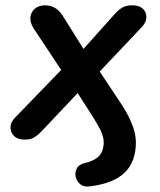

<svg xmlns="http://www.w3.org/2000/svg" viewBox="-20 -517 600 722"><path d="M317 184Q295 187 281.5 175.5Q268 164 264.5 147.5Q261 131 269 116Q277 101 299 96Q335 88 352.5 69.5Q370 51 370 18Q370 0 360.5 -21.5Q351 -43 331 -75L272 -167L138 -25Q122 -8 108 0Q94 8 73 8Q47 8 33 -5.5Q19 -19 19.5 -38.5Q20 -58 37 -75L210 -254L106 -411Q92 -434 94.5 -453.5Q97 -473 112 -485Q127 -497 149 -497Q169 -497 185.5 -488Q202 -479 215 -459L294 -333L413 -466Q429 -483 442.5 -490Q456 -497 478 -497Q504 -497 517.5 -484Q531 -471 530.5 -452Q530 -433 513 -415L355 -248L436 -126Q491 -42 491 18Q491 91 449 132Q407 173 317 184Z"/></svg>

Font: Nunito
Style: Bold Italic
Weight: 700
Italic angle: -9°
Designer: Vernon Adams
Foundry: Vernon Adams
Version: Version 3.601; ttfautohint (v1.8.2.53-6de2)